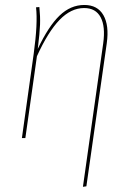

<svg xmlns="http://www.w3.org/2000/svg" viewBox="-20 -548 521 762"><path d="M309.1 193.4 389.6 -376Q398.9 -442.9 379.4 -479.5Q359.9 -516.1 314 -516.1Q261.7 -516.1 216.1 -468.8Q170.4 -421.4 126.5 -324.7L80.6 0H66.9L113.8 -335Q130.4 -455.6 123 -519L136.2 -520Q140.1 -483.4 138.9 -450.2Q137.7 -417 129.9 -354Q172.4 -443.8 216.3 -486.1Q260.3 -528.3 314.5 -528.3Q367.2 -528.3 390.4 -487.8Q413.6 -447.3 403.8 -377L322.8 191.4Z"/></svg>

Font: Fira Sans Compressed Hair
Style: Italic
Weight: 100
Width: 3
Italic angle: -8°
Designer: Carrois Corporate & Edenspiekermann AG
Foundry: Carrois Corporate GbR & Edenspiekermann AG
Version: Version 4.203;PS 004.203;hotconv 1.0.88;makeotf.lib2.5.64775